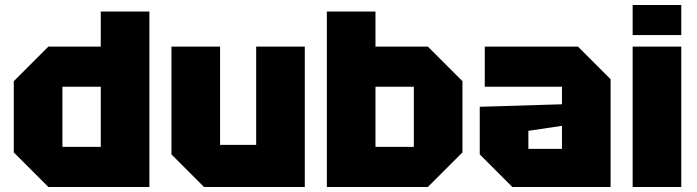

<svg xmlns="http://www.w3.org/2000/svg" viewBox="-20 -746 2782 766"><path d="M576 -700V0H173L35 -138V-422L173 -560H382V-700ZM229 -160H382V-400H229Z M1196 -560V0H794L664 -130V-560H858V-168H1002V-560Z M1284 0V-700H1478V-560H1687L1825 -422V-138L1687 0ZM1478 -160H1631V-400H1478Z M1894 -130V-320L2222 -330V-400H1914V-560H2286L2416 -430V0H2024ZM2088 -224V-152H2222V-244Z M2504 0V-560H2698V0ZM2504 -606V-726H2698V-606Z"/></svg>

Font: Tektur ExtraBold
Style: Regular
Weight: 800
Designer: Adam Jagosz
Foundry: Adam Jagosz
Version: Version 1.005;gftools[0.9.30]